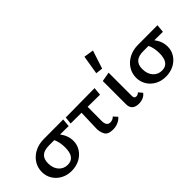

<svg xmlns="http://www.w3.org/2000/svg" viewBox="-1 -1311 1917 1917"><g transform="rotate(-45 957.0 -352.5)"><path d="M552 -333 432 -334Q482 -268 482 -195Q482 -139 452.5 -93Q423 -47 372 -20.5Q321 6 258 6Q195 6 145 -21Q95 -48 66.5 -94.5Q38 -141 38 -198Q38 -259 70 -309Q102 -359 158 -388Q214 -417 285 -417L560 -418ZM351 -335H278Q209 -335 176 -305.5Q143 -276 143 -216Q143 -147 179.5 -106Q216 -65 273 -65Q377 -65 377 -206Q377 -244 370 -277.5Q363 -311 351 -335Z M822 -335 821 -137Q821 -64 873 -64Q889 -64 904.5 -70.5Q920 -77 931 -89L968 -48Q948 -24 915 -9Q882 6 841 6Q771 6 750 -33.5Q729 -73 730 -121L737 -336L584 -337L592 -414L1003 -418L995 -333Z M1120 -511 1153 -711 1257 -695 1194 -502ZM1111 -84V-410L1211 -428V-100Q1210 -64 1240 -64Q1250 -64 1260.5 -69Q1271 -74 1279 -82L1313 -42Q1298 -20 1270 -7Q1242 6 1206 6Q1159 6 1134.5 -17Q1110 -40 1111 -84Z M1883 -333 1763 -334Q1813 -268 1813 -195Q1813 -139 1783.5 -93Q1754 -47 1703 -20.5Q1652 6 1589 6Q1526 6 1476 -21Q1426 -48 1397.5 -94.5Q1369 -141 1369 -198Q1369 -259 1401 -309Q1433 -359 1489 -388Q1545 -417 1616 -417L1891 -418ZM1682 -335H1609Q1540 -335 1507 -305.5Q1474 -276 1474 -216Q1474 -147 1510.5 -106Q1547 -65 1604 -65Q1708 -65 1708 -206Q1708 -244 1701 -277.5Q1694 -311 1682 -335Z"/></g></svg>

Font: Ysabeau Infant Semibold
Style: Regular
Weight: 600
Designer: Christian Thalmann (Catharsis Fonts)
Version: Version 0.003